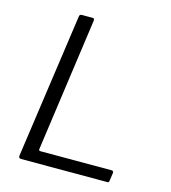

<svg xmlns="http://www.w3.org/2000/svg" viewBox="-110 -831 817 920"><g transform="rotate(15 298.0 -371.0)"><path d="M170 -731Q171 -742 182 -742H237Q246 -742 244 -728L152 -70Q150 -60 159 -60H512Q523 -60 522 -49L516 -8Q515 -3 513.5 -1.5Q512 0 507 0H80Q66 0 68 -14L170 -731Z"/></g></svg>

Font: Libre Franklin Light
Style: Italic
Weight: 300
Italic angle: -8°
Designer: Pablo Impallari, Rodrigo Fuenzalida, Nhung Nguyen
Foundry: Impallari Type
Version: Version 3.000